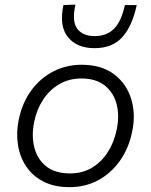

<svg xmlns="http://www.w3.org/2000/svg" viewBox="-20 -780 637 811"><path d="M273.5 10.5Q209 10.5 163.2 -13.2Q117.5 -37 90.5 -77.2Q63.5 -117.5 55.8 -168.5Q48 -219.5 59 -274Q74.5 -348 113.5 -400Q152.5 -452 207.2 -479.2Q262 -506.5 324.5 -506.5Q408.5 -506.5 461.5 -466.5Q514.5 -426.5 534.2 -361.8Q554 -297 538 -222.5Q523.5 -153 486.5 -100.8Q449.5 -48.5 395.2 -19Q341 10.5 273.5 10.5ZM276 -47.5Q329 -47.5 369.5 -72.2Q410 -97 436 -138.5Q462 -180 472.5 -230.5Q485.5 -291 472.5 -340.2Q459.5 -389.5 422.2 -419Q385 -448.5 324 -448.5Q271.5 -448.5 230.5 -424.5Q189.5 -400.5 162.2 -359.2Q135 -318 124.5 -265.5Q112.5 -208 124.8 -158.2Q137 -108.5 174.5 -78Q212 -47.5 276 -47.5ZM379 -576.5Q304.5 -576.5 266.8 -623.5Q229 -670.5 248 -758.5L298.5 -760.5Q283 -689 306.5 -658.2Q330 -627.5 380 -627.5Q430.5 -627.5 461.5 -658.5Q492.5 -689.5 507.5 -758.5H557.5Q538.5 -669.5 496.5 -623Q454.5 -576.5 379 -576.5Z"/></svg>

Font: Commissioner Light
Style: Italic
Weight: 300
Italic angle: -12°
Designer: Kostas Bartsokas
Foundry: Kostas Bartsokas
Version: Version 1.000; ttfautohint (v1.8.3)